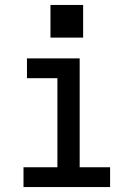

<svg xmlns="http://www.w3.org/2000/svg" viewBox="-20 -756 540 776"><path d="M75 0V-80H212V-440H89V-520H302V-80H425V0ZM184 -604V-736H316V-604Z"/></svg>

Font: Iosevka SS04 Medium
Style: Regular
Weight: 500
Monospace: yes
Designer: Belleve Invis
Foundry: Belleve Invis
Version: Version 19.0.0; ttfautohint (v1.8.4)